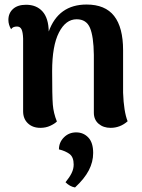

<svg xmlns="http://www.w3.org/2000/svg" viewBox="-20 -550 626 847"><path d="M543 -15Q510 14 468 14Q436 14 415 -4Q394 -22 394 -53V-308Q393 -389 377 -427Q361 -465 318 -465Q270 -465 240 -406.5Q210 -348 210 -236Q210 -126 213 -88.5Q216 -51 231 -14Q221 -4 201.5 5Q182 14 158 14Q124 14 103 -6Q82 -26 82 -59V-380Q81 -408 75 -420.5Q69 -433 55 -433Q36 -433 29 -421Q17 -441 17 -462Q17 -492 37.5 -510.5Q58 -529 95 -529Q141 -529 167.5 -499.5Q194 -470 195 -411Q238 -530 362 -530Q444 -530 483.5 -479.5Q523 -429 523 -328V-141Q526 -58 543 -15ZM269 254Q287 232 296 213.5Q305 195 305 176Q305 143 287 129.5Q269 116 240 109Q240 78 262 56Q284 34 316 34Q348 34 369.5 56.5Q391 79 391 125Q391 164 372 201Q353 238 311 277Q288 273 269 254Z"/></svg>

Font: Arima Madurai Black
Style: Regular
Weight: 900
Designer: Joana Correia and Natanael Gama
Foundry: NDISCOVER
Version: Version 1.020